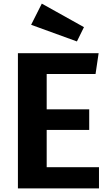

<svg xmlns="http://www.w3.org/2000/svg" viewBox="-20 -1041 610 1061"><path d="M211 -1021 152 -904 405 -812 444 -891ZM525 -747H79V0H527V-117H238V-323H473V-437H238V-632H508Z"/></svg>

Font: Glow Sans TC Normal
Style: Bold
Weight: 700
Designer: Ryoko NISHIZUKA (kana, bopomofo & ideographs); Paul D. Hunt (Latin, Greek & Cyrillic); Sandoll Communications, Soo-young
Version: Version 0.93